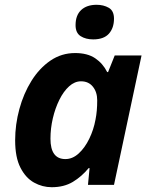

<svg xmlns="http://www.w3.org/2000/svg" viewBox="-20 -780 634 810"><path d="M198.2 9.8Q158.7 9.8 123.5 -9.8Q88.4 -29.3 66.2 -72.8Q43.9 -116.2 43.9 -188Q43.9 -254.9 61.8 -320.3Q79.6 -385.7 112.8 -439Q146 -492.2 192.6 -524.2Q239.3 -556.2 296.9 -556.2Q349.1 -556.2 381.6 -534.2Q414.1 -512.2 432.1 -476.1H436L463.9 -545.9H577.1L460.9 0H351.1L357.9 -70.8H354Q324.7 -35.2 287.4 -12.7Q250 9.8 198.2 9.8ZM255.9 -108.9Q286.1 -108.9 312 -132.6Q337.9 -156.2 356.4 -194.3Q375 -232.4 382.8 -274.9Q386.7 -294.4 388.4 -314.2Q390.1 -334 390.1 -356.9Q390.1 -391.6 371.8 -414.3Q353.5 -437 321.8 -437Q294.9 -437 271.5 -415.8Q248 -394.5 230.5 -359.1Q212.9 -323.7 202.9 -281Q192.9 -238.3 192.9 -194.8Q192.9 -108.9 255.9 -108.9ZM373 -613.8Q341.8 -613.8 320.3 -627.4Q298.8 -641.1 298.8 -673.8Q298.8 -715.8 322.5 -737.8Q346.2 -759.8 387.7 -759.8Q417 -759.8 439 -747.1Q460.9 -734.4 460.9 -701.2Q460.9 -662.1 439.5 -637.9Q418 -613.8 373 -613.8Z"/></svg>

Font: Open Sans
Style: Bold Italic
Weight: 700
Italic angle: -12°
Designer: Monotype Design Team
Foundry: Monotype Imaging Inc.
Version: Version 3.003; ttfautohint (v1.8.4)